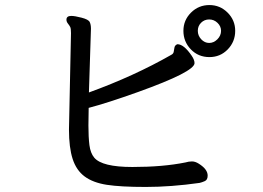

<svg xmlns="http://www.w3.org/2000/svg" viewBox="-20 -742 1040 760"><path d="M855 -620Q855 -601 840.5 -586.5Q826 -572 808 -572Q790 -572 776.5 -586.5Q763 -601 763 -620Q763 -639 776 -652Q789 -665 808 -665Q827 -665 841 -651.5Q855 -638 855 -620ZM253 -229Q253 -158 267.5 -113Q282 -68 315 -43.5Q348 -19 402.5 -10.5Q457 -2 557 -2Q657 -2 770 -18Q779 -20 790.5 -25Q802 -30 802 -47Q802 -72 767 -94Q753 -103 740 -103Q727 -103 714 -99Q625 -81 504 -81Q384 -81 353 -118Q338 -136 334 -167.5Q330 -199 330 -245L331 -315Q404 -334 527 -378Q750 -458 750 -492Q750 -505 739 -521Q708 -567 682 -567Q672 -563 670.5 -553.5Q669 -544 667.5 -536.5Q666 -529 658 -525Q511 -441 332 -376L340 -628Q340 -645 335 -655Q330 -665 303 -672Q276 -679 262 -679Q243 -679 243 -664Q243 -656 249 -648.5Q255 -641 258 -635Q261 -629 261 -611ZM809 -516Q852 -516 881.5 -546.5Q911 -577 911 -620Q911 -662 881 -692Q851 -722 809 -722Q766 -722 736 -692Q706 -662 706 -620Q706 -577 735.5 -546.5Q765 -516 809 -516Z"/></svg>

Font: LXGW WenKai TC
Style: Bold
Weight: 700
Designer: LXGW / Fontworks Inc.
Foundry: LXGW / Fontworks Inc.
Version: Version 1.330;April 28, 2024